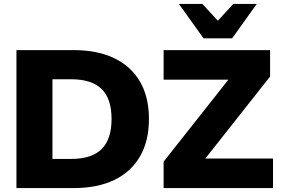

<svg xmlns="http://www.w3.org/2000/svg" viewBox="-20 -961 1436 981"><path d="M64 0V-705H356Q478 -705 564 -663.5Q650 -622 695.5 -543.5Q741 -465 741 -353Q741 -241 695.5 -162Q650 -83 564 -41.5Q478 0 356 0ZM248 -149H344Q449 -149 499.5 -199.5Q550 -250 550 -353Q550 -457 499 -506.5Q448 -556 344 -556H248ZM816 0V-135L1188 -606V-554H816V-705H1360V-570L988 -99V-151H1375V0ZM1020 -765 894 -941H1014L1093 -855L1172 -941H1292L1166 -765Z"/></svg>

Font: Nunito Sans 12pt ExtraLight 12pt Black
Style: Regular
Weight: 900
Version: Version 3.101;gftools[0.9.27]